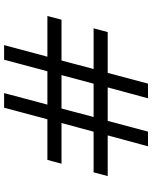

<svg xmlns="http://www.w3.org/2000/svg" viewBox="80 -840 760 960"><g transform="rotate(90 460.0 -360.0)"><path d="M278.5 -0.5 336.5 -217H503L445.5 -0.5H518.5L576.5 -217H779.5L798.5 -287.5H595L638.5 -448H841.5L860.5 -518.5H657L711.5 -720H638L584.5 -518.5H417L471.5 -720H398L344.5 -518.5H140.5L121.5 -448H325L282.5 -287.5H78.5L60 -217H263.5L205.5 -0.5ZM398.5 -448H565L522.5 -287.5H355.5Z"/></g></svg>

Font: Manrope
Style: Regular
Weight: 400
Designer: Mikhail Sharanda
Foundry: Mikhail Sharanda
Version: Version 4.505